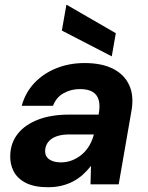

<svg xmlns="http://www.w3.org/2000/svg" viewBox="-20 -772 619 804"><path d="M181 12Q124 12 88.5 -6Q53 -24 37 -55Q21 -86 23 -124Q25 -175 55 -212.5Q85 -250 139.5 -271Q194 -292 268 -292H393Q400 -329 393.5 -352.5Q387 -376 367.5 -387.5Q348 -399 315 -399Q277 -399 246 -381.5Q215 -364 202 -329H71Q86 -384 123.5 -424Q161 -464 215.5 -486Q270 -508 334 -508Q406 -508 453.5 -484Q501 -460 521.5 -414.5Q542 -369 530 -305L477 0H359L361 -76H360Q344 -56 325.5 -39.5Q307 -23 284.5 -11.5Q262 0 236.5 6Q211 12 181 12ZM235 -92Q261 -92 284 -101.5Q307 -111 325 -127Q343 -143 355 -164Q367 -185 373 -209H269Q239 -209 216.5 -201Q194 -193 182 -177.5Q170 -162 169 -142Q168 -117 186.5 -104.5Q205 -92 235 -92ZM448 -536 239 -644 258 -752H259L465 -633Z"/></svg>

Font: DM Sans 28pt
Style: Bold Italic
Weight: 700
Italic angle: -10°
Version: Version 4.004;gftools[0.9.30]